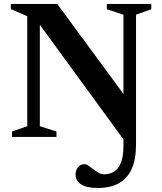

<svg xmlns="http://www.w3.org/2000/svg" viewBox="-20 -696 821 976"><path d="M632.5 -184.5 630.5 44 157.5 -604.5 182.5 -620.5V-54.5L267 -27.5V0H41V-27.5L118.5 -54.5V-613.5L35 -650V-676H271ZM671.5 38.5Q671.5 114.5 649 163.5Q626.5 212.5 583.2 236Q540 259.5 478 259.5Q419.5 259.5 391.8 240.8Q364 222 364 190Q364 169.5 376.5 154Q389 138.5 410 138.5Q419.5 138.5 430.5 146.2Q441.5 154 454.2 164.2Q467 174.5 480.8 182.2Q494.5 190 509 190Q538 190 560 176.5Q582 163 594.8 131Q607.5 99 607.5 44.5V-621.5L523 -649V-676H749V-649L671.5 -621.5Z"/></svg>

Font: Newsreader 16pt SemiBold
Style: Regular
Weight: 600
Designer: Hugues Gentile
Foundry: Production Type
Version: Version 1.003